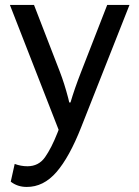

<svg xmlns="http://www.w3.org/2000/svg" viewBox="-20 -508 556 766"><path d="M89.4 155.3Q134.3 155.3 159.7 119.1Q185.1 83 209 22.5L213.9 9.8L19.5 -488.3H115.7L218.3 -223.1Q236.8 -175.3 252 -117.2L256.3 -99.1H261.2Q277.3 -153.8 302.7 -218.8L407.7 -488.3H496.6L303.7 0Q256.8 119.1 205.1 178.7Q153.3 238.3 86.4 237.8Q49.8 237.8 22.9 216.8L38.6 146Q63.5 155.3 89.4 155.3Z"/></svg>

Font: Spinnaker
Style: Regular
Weight: 400
Designer: Elena Albertoni
Foundry: Elena Albertoni
Version: Version 1.001